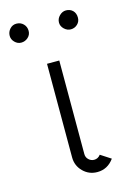

<svg xmlns="http://www.w3.org/2000/svg" viewBox="-160 -610 443 666"><g transform="rotate(-15 61.5 -277.0)"><path d="M-66 -527Q-66 -541 -56.5 -551.5Q-47 -562 -33 -562Q-18 -562 -8 -552Q2 -542 2 -527Q2 -513 -8.5 -503.5Q-19 -494 -33 -494Q-46 -494 -56 -504Q-66 -514 -66 -527ZM111 -527Q111 -541 121.5 -551.5Q132 -562 145 -562Q160 -562 169.5 -552.5Q179 -543 179 -527Q179 -513 169 -503.5Q159 -494 145 -494Q132 -494 121.5 -504Q111 -514 111 -527ZM106 8Q76 8 55 -13Q34 -34 34 -64V-400H78V-64Q78 -52 86.5 -44Q95 -36 106 -36Q120 -36 129 -48L166 -24Q143 8 106 8Z"/></g></svg>

Font: Bhavuka
Style: Regular
Weight: 400
Version: 2.94.0; ttfautohint (v1.2) -l 7 -r 28 -G 50 -x 13 -D deva -f